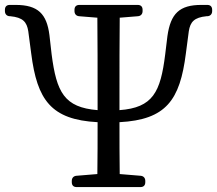

<svg xmlns="http://www.w3.org/2000/svg" viewBox="-26 -754 883 781"><path d="M286 7H545C558 7 565 0 565 -13V-18C565 -30 558 -38 546 -39L461 -46C460 -118 460 -185 460 -257C650 -267 706 -347 730 -536L742 -627C748 -665 764 -683 814 -688H818C830 -689 837 -697 837 -709V-714C837 -727 830 -734 817 -734H793C704 -734 668 -699 655 -607L646 -533C627 -379 596 -316 460 -306V-379C460 -476 460 -584 461 -682L535 -688C547 -689 554 -697 554 -709V-714C554 -727 547 -734 534 -734H297C284 -734 277 -727 277 -714V-709C277 -697 284 -689 296 -688L370 -682C371 -583 371 -475 371 -379V-306C235 -317 204 -379 184 -533L175 -612C164 -697 129 -734 38 -734H14C1 -734 -6 -727 -6 -714V-709C-6 -697 1 -689 13 -688H16C67 -683 83 -665 89 -627L101 -536C125 -348 181 -267 371 -257C371 -185 371 -117 370 -46L285 -39C273 -38 266 -30 266 -18V-13C266 0 273 7 286 7Z"/></svg>

Font: 寒蝉锦书宋 Text
Style: Regular
Weight: 400
Designer: 寒蝉锦书宋{Warren} 思源宋体{Ryoko NISHIZUKA 西塚涼子 (kana & ideographs); Frank Grießhammer (Latin, Greek & Cyrillic); Wenlong ZHANG 
Foundry: Adobe & ChillType
Version: Version 2.000;Glyphs 3.1.1 (3135)